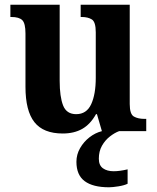

<svg xmlns="http://www.w3.org/2000/svg" viewBox="-20 -556 664 814"><path d="M246 10Q164 10 126 -38Q88 -86 88 -188V-414Q88 -457 74.5 -470.5Q61 -484 28 -484H24V-536H233V-213Q233 -146 247.5 -109Q262 -72 303 -72Q347 -72 366.5 -114Q386 -156 386 -226V-419Q386 -463 369.5 -473.5Q353 -484 326 -484H322V-536H530V-115Q530 -72 547.5 -62Q565 -52 592 -52H600V0H412L391 -72H387Q363 -29 328.5 -9.5Q294 10 246 10ZM442 238Q374 238 339 212Q304 186 304 130Q304 99 319.5 72Q335 45 359.5 26Q384 7 412 0H485Q466 7 446 22.5Q426 38 412.5 61.5Q399 85 399 117Q399 145 416.5 157.5Q434 170 462 170Q487 170 521 162V223Q507 230 482 234Q457 238 442 238Z"/></svg>

Font: Noto Serif Sinhala SemiCondensed
Style: Bold
Weight: 700
Width: 4
Designer: Jelle Bosma - Monotype Design Team
Foundry: Monotype Imaging Inc.
Version: Version 2.007; ttfautohint (v1.8.4.7-5d5b)